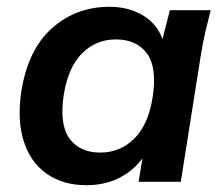

<svg xmlns="http://www.w3.org/2000/svg" viewBox="-20 -535 660 565"><path d="M234 10Q165 10 117 -24Q69 -58 49.5 -120.5Q30 -183 43 -268Q63 -390 133.5 -452.5Q204 -515 302 -515Q359 -515 401 -489.5Q443 -464 458 -420L480 -505H600Q592 -474 584.5 -442Q577 -410 572 -379L512 0H388L399 -69Q372 -32 330 -11Q288 10 234 10ZM275 -86Q333 -86 374.5 -126.5Q416 -167 429 -248Q443 -336 412.5 -377.5Q382 -419 321 -419Q263 -419 222 -378.5Q181 -338 168 -258Q154 -170 184 -128Q214 -86 275 -86Z"/></svg>

Font: Mulish
Style: Bold Italic
Weight: 700
Italic angle: -9°
Designer: Vernon Adams
Foundry: Vernon Adams
Version: Version 3.603; ttfautohint (v1.8.3)